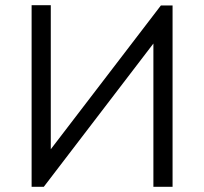

<svg xmlns="http://www.w3.org/2000/svg" viewBox="-20 -721 788 741"><path d="M102 -701H176V-145L601 -700H646V0H572V-553L149 0H102Z"/></svg>

Font: Tilda Sans
Style: Regular
Weight: 400
Designer: ParaType Ltd
Foundry: ParaType Ltd
Version: Version 1.009